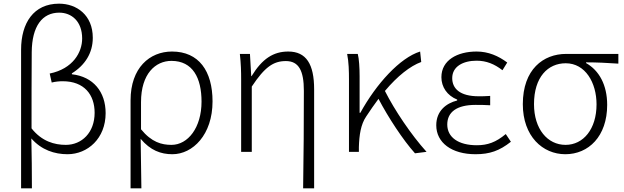

<svg xmlns="http://www.w3.org/2000/svg" viewBox="-20 -828 3405 1047"><path d="M95 199H154C154 105 153 20 151 -73C206 -10 278 13 348 13C458 13 556 -73 556 -211C556 -327 489 -410 372 -423V-428C444 -473 486 -539 486 -622C486 -746 398 -808 302 -808C163 -808 95 -702 95 -557ZM339 -38C277 -38 208 -57 152 -128C152 -268 152 -404 153 -543C154 -686 211 -759 303 -759C370 -759 428 -712 428 -618C428 -543 378 -453 251 -427L262 -378C282 -383 303 -385 322 -385C439 -385 496 -312 496 -213C496 -105 426 -38 339 -38Z M692 199H751C750 96 749 32 747 -71C800 -8 857 13 920 13C1031 13 1139 -93 1139 -275C1139 -441 1064 -547 918 -547C796 -547 692 -458 692 -281ZM915 -38C862 -38 807 -52 749 -123V-271C749 -426 828 -496 915 -496C1031 -496 1079 -403 1079 -274C1079 -132 1005 -38 915 -38Z M1633 199H1693V-341C1693 -478 1650 -547 1552 -547C1471 -547 1410 -508 1352 -413H1350L1343 -534H1288C1294 -479 1295 -438 1295 -395V0H1353V-356C1424 -463 1471 -495 1539 -495C1609 -495 1637 -443 1637 -333C1637 -165 1636 22 1633 199Z M2243 8 2306 0C2222 -93 2132 -227 2079 -332C2148 -414 2217 -468 2277 -490L2271 -547C2161 -513 2032 -371 1945 -213H1941V-412C1941 -457 1938 -508 1931 -534H1873C1882 -490 1883 -438 1883 -395V0H1937V-26C1939 -91 1947 -149 1977 -193C1999 -227 2022 -259 2044 -289C2097 -188 2178 -64 2243 8Z M2573 13C2651 13 2704 -6 2766 -55L2738 -97C2684 -52 2639 -36 2580 -36C2480 -36 2419 -79 2419 -149C2419 -217 2471 -256 2573 -256C2599 -256 2622 -256 2653 -254V-305C2626 -303 2610 -303 2590 -303C2488 -303 2446 -345 2446 -402C2446 -466 2506 -497 2579 -497C2632 -497 2676 -479 2720 -445L2746 -487C2698 -523 2643 -547 2579 -547C2474 -547 2387 -500 2387 -407C2387 -354 2418 -307 2473 -285V-280C2413 -265 2359 -223 2359 -145C2359 -50 2443 13 2573 13Z M3063 13C3189 13 3291 -84 3291 -256C3291 -365 3247 -444 3176 -484V-488C3237 -488 3291 -485 3352 -481V-534H3067C2943 -534 2831 -450 2831 -260C2831 -85 2939 13 3063 13ZM3064 -38C2966 -38 2892 -124 2892 -260C2892 -408 2968 -483 3065 -483C3172 -483 3233 -377 3233 -259C3233 -124 3161 -38 3064 -38Z"/></svg>

Font: Noto Sans HK Light
Style: Regular
Weight: 300
Designer: Ryoko NISHIZUKA 西塚涼子 (kana, bopomofo & ideographs); Paul D. Hunt (Latin, Greek & Cyrillic); Sandoll Communications 산돌커뮤니
Foundry: Adobe
Version: Version 2.004;hotconv 1.0.118;makeotfexe 2.5.65603